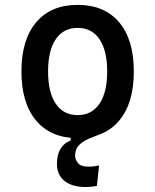

<svg xmlns="http://www.w3.org/2000/svg" viewBox="-20 -547 626 774"><path d="M326.7 207Q270.5 207 240 182.4Q209.5 157.7 209.5 113.3Q209.5 77.1 224.1 52.7Q238.8 28.3 265.1 19.5V-14.6L372.6 -17.6L381.8 -5.4Q361.8 2.4 338.6 12Q315.4 21.5 299.1 37.6Q282.7 53.7 282.7 82Q282.7 94.7 293.9 109.9Q305.2 125 339.4 125Q347.7 125 357.4 123.8Q367.2 122.6 379.4 119.6L370.6 202.6Q358.4 204.6 347.4 205.8Q336.4 207 326.7 207ZM293 9.8Q185.5 9.8 126 -60.5Q66.4 -130.9 66.4 -258.8Q66.4 -387.2 126 -457.3Q185.5 -527.3 293 -527.3Q400.9 -527.3 460.2 -457.3Q519.5 -387.2 519.5 -258.8Q519.5 -130.9 460.2 -60.5Q400.9 9.8 293 9.8ZM293 -83Q350.1 -83 381.1 -128.9Q412.1 -174.8 412.1 -258.8Q412.1 -343.3 381.1 -388.9Q350.1 -434.6 293 -434.6Q235.8 -434.6 204.8 -388.9Q173.8 -343.3 173.8 -258.8Q173.8 -174.8 204.8 -128.9Q235.8 -83 293 -83Z"/></svg>

Font: Cascadia Mono
Style: Regular
Weight: 400
Monospace: yes
Designer: Aaron Bell
Foundry: Saja Typeworks
Version: Version 2102.003